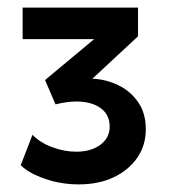

<svg xmlns="http://www.w3.org/2000/svg" viewBox="-20 -836 451 505"><path d="M187.5 -351Q140.5 -351 98 -365.8Q55.5 -380.5 34.5 -401.5L65.5 -481.5Q85 -461 117 -449Q149 -437 180.5 -437Q219.5 -437 244 -455.2Q268.5 -473.5 268.5 -503Q268.5 -534.5 244.5 -551.8Q220.5 -569 181 -569Q169.5 -569 155.5 -567.2Q141.5 -565.5 126 -561.5L98.5 -625.5L227.5 -733H39.5V-816H343V-740.5L223 -629Q259 -627.5 291 -612Q323 -596.5 343.2 -567.5Q363.5 -538.5 363.5 -496Q363.5 -453.5 340.8 -420.8Q318 -388 278.5 -369.5Q239 -351 187.5 -351Z"/></svg>

Font: Geologica Thin Roman SemiBold
Style: Regular
Weight: 600
Version: Version 1.010;gftools[0.9.28]